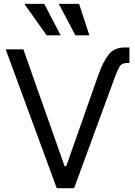

<svg xmlns="http://www.w3.org/2000/svg" viewBox="-20 -986 708 1006"><path d="M495.1 -592.8Q519.5 -661.1 548.6 -699.2Q577.6 -737.3 633.8 -737.3H658.2V-656.2H647.5Q617.7 -656.2 606.4 -637.2Q595.2 -618.2 582 -582L368.2 0H277.3L9.8 -727.5H102.5L318.4 -115.2H327.1ZM375 -800.8 288.1 -965.8H394.5L448.2 -800.8ZM224.6 -800.8 107.4 -965.8H211.9L297.9 -800.8Z"/></svg>

Font: Inter Display
Style: Regular
Weight: 400
Designer: Rasmus Andersson
Foundry: rsms
Version: Version 4.000;git-37864ae